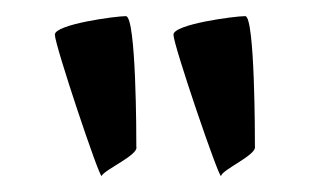

<svg xmlns="http://www.w3.org/2000/svg" viewBox="-20 -800 396 238"><path d="M48 -757C48 -744 104 -577 106 -582C110 -590 152 -608 149 -618C149 -630 149 -780 136 -780C124 -780 48 -770 48 -757ZM195 -757C195 -744 252 -577 254 -582C256 -590 298 -608 296 -618C296 -630 296 -780 284 -780C271 -780 195 -770 195 -757Z"/></svg>

Font: Ampere
Style: SCExt
Weight: 400
Version: Version 1